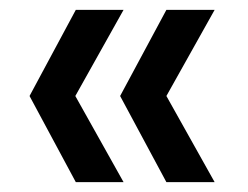

<svg xmlns="http://www.w3.org/2000/svg" viewBox="-20 -445 503 390"><path d="M231 -75H134L40 -250L134 -425H231L133 -250ZM416 -75H318L224 -250L318 -425H416L318 -250Z"/></svg>

Font: Albert Sans Medium
Style: Regular
Weight: 500
Designer: Andreas Rasmussen
Foundry: a.Foundry
Version: Version 1.025